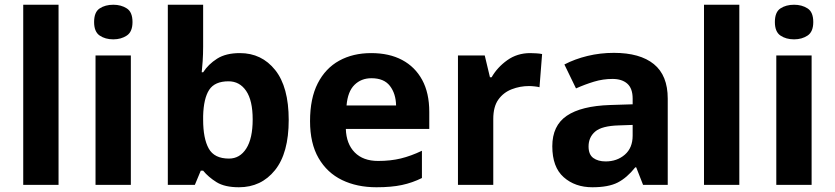

<svg xmlns="http://www.w3.org/2000/svg" viewBox="-20 -780 3522 810"><path d="M227 0H78V-760H227Z M532 -546V0H383V-546ZM458 -760Q491 -760 515 -744.5Q539 -729 539 -687Q539 -646 515 -630Q491 -614 458 -614Q424 -614 400.5 -630Q377 -646 377 -687Q377 -729 400.5 -744.5Q424 -760 458 -760Z M837 -583Q837 -552 835 -522Q833 -492 831 -475H837Q859 -509 896 -532.5Q933 -556 992 -556Q1084 -556 1141 -484.5Q1198 -413 1198 -274Q1198 -134 1140 -62Q1082 10 988 10Q928 10 893.5 -11.5Q859 -33 837 -60H827L802 0H688V-760H837ZM944 -437Q886 -437 862.5 -401Q839 -365 837 -291V-275Q837 -196 860.5 -153.5Q884 -111 946 -111Q992 -111 1019 -153.5Q1046 -196 1046 -276Q1046 -356 1018.5 -396.5Q991 -437 944 -437Z M1546 -556Q1622 -556 1676.5 -527Q1731 -498 1761 -443Q1791 -388 1791 -308V-236H1439Q1441 -173 1476.5 -137Q1512 -101 1575 -101Q1628 -101 1671 -111.5Q1714 -122 1760 -144V-29Q1720 -9 1675.5 0.5Q1631 10 1568 10Q1486 10 1423 -20.5Q1360 -51 1324 -113Q1288 -175 1288 -269Q1288 -365 1320.5 -428.5Q1353 -492 1411 -524Q1469 -556 1546 -556ZM1547 -450Q1504 -450 1475.5 -422Q1447 -394 1442 -335H1651Q1650 -385 1625 -417.5Q1600 -450 1547 -450Z M2217 -556Q2228 -556 2243 -555Q2258 -554 2267 -552L2256 -412Q2249 -414 2235.5 -415.5Q2222 -417 2212 -417Q2174 -417 2139 -403.5Q2104 -390 2082.5 -360Q2061 -330 2061 -278V0H1912V-546H2025L2047 -454H2054Q2078 -496 2120 -526Q2162 -556 2217 -556Z M2570 -557Q2680 -557 2738.5 -509.5Q2797 -462 2797 -364V0H2693L2664 -74H2660Q2625 -30 2586 -10Q2547 10 2479 10Q2406 10 2358 -32.5Q2310 -75 2310 -163Q2310 -250 2371 -291.5Q2432 -333 2554 -337L2649 -340V-364Q2649 -407 2626.5 -427Q2604 -447 2564 -447Q2524 -447 2486 -435.5Q2448 -424 2410 -407L2361 -508Q2405 -531 2458.5 -544Q2512 -557 2570 -557ZM2591 -251Q2519 -249 2491 -225Q2463 -201 2463 -162Q2463 -128 2483 -113.5Q2503 -99 2535 -99Q2583 -99 2616 -127.5Q2649 -156 2649 -208V-253Z M3099 0H2950V-760H3099Z M3404 -546V0H3255V-546ZM3330 -760Q3363 -760 3387 -744.5Q3411 -729 3411 -687Q3411 -646 3387 -630Q3363 -614 3330 -614Q3296 -614 3272.5 -630Q3249 -646 3249 -687Q3249 -729 3272.5 -744.5Q3296 -760 3330 -760Z"/></svg>

Font: Noto Sans Adlam
Style: Regular
Weight: 400
Designer: Mark Jamra, Neil Patel
Foundry: JamraPatel LLC
Version: Version 3.001